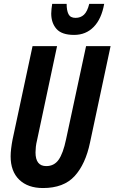

<svg xmlns="http://www.w3.org/2000/svg" viewBox="-20 -949 584 979"><path d="M199.2 9.8Q122.1 9.8 78.1 -32.7Q34.2 -75.2 34.2 -151.9Q34.2 -169.9 36.9 -192.1Q39.6 -214.4 43.9 -236.8L146 -713.9H271L168.9 -233.9Q164.6 -216.8 162.8 -200.7Q161.1 -184.6 161.1 -171.9Q161.1 -102.1 215.8 -102.1Q255.9 -102.1 278.8 -134.3Q301.8 -166.5 316.9 -238.8L418.9 -713.9H543.9L439 -222.2Q416 -111.8 360.4 -51Q304.7 9.8 199.2 9.8ZM357.9 -771Q294.9 -771 268.1 -801.5Q241.2 -832 241.2 -879.9Q241.2 -891.1 242.7 -903.8Q244.1 -916.5 246.1 -929.2H319.8Q319.8 -895.5 329.3 -876.7Q338.9 -857.9 365.2 -857.9Q391.1 -857.9 408.2 -874Q425.3 -890.1 435.1 -929.2H511.2Q497.6 -852.5 457.8 -811.8Q418 -771 357.9 -771Z"/></svg>

Font: Open Sans Condensed
Style: Bold Italic
Weight: 700
Width: 3
Italic angle: -12°
Designer: Monotype Design Team
Foundry: Monotype Imaging Inc.
Version: Version 3.003; ttfautohint (v1.8.4)